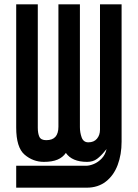

<svg xmlns="http://www.w3.org/2000/svg" viewBox="-20 -745 640 889"><path d="M55 22.5H378Q395 22.5 414.8 14.2Q434.5 6 451 -11.2Q467.5 -28.5 473.5 -55Q470 -51.5 466 -46Q448 -23.5 429.5 -9.5Q411 4.5 383.5 4.5Q313.5 4.5 285 -37Q270.5 -16 246 -5.8Q221.5 4.5 183 4.5Q133 4.5 94 -28.8Q55 -62 55 -154.5V-725H155V-153.5Q155 -127.5 162.2 -111.8Q169.5 -96 194 -96Q223 -96 236.8 -111.8Q250.5 -127.5 250.5 -158.5V-725H350V-156.5Q350 -131 358.2 -108.5Q366.5 -86 389 -86Q415 -86 429 -102.8Q443 -119.5 443 -144.5V-725H543V-89Q543 -29.5 524.8 19Q506.5 67.5 470 95.8Q433.5 124 381.5 124H55Z"/></svg>

Font: JuliaMono
Style: Bold
Weight: 700
Monospace: yes
Designer: cormullion
Foundry: corm
Version: Version 0.055; ttfautohint (v1.8.4)